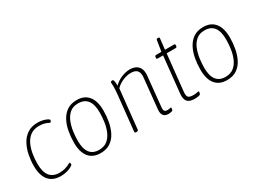

<svg xmlns="http://www.w3.org/2000/svg" viewBox="-38 -1207 2369 1770"><g transform="rotate(-30 1147.0 -322.0)"><path d="M240 6Q155 6 111.5 -46.5Q68 -99 68 -201Q68 -257 79.5 -315Q91 -373 117 -421.5Q143 -470 187 -499.5Q231 -529 297 -529Q326 -529 352.5 -522.5Q379 -516 396 -507Q413 -498 413 -490Q413 -485 408.5 -477.5Q404 -470 400 -470Q394 -470 382.5 -476.5Q371 -483 349 -489.5Q327 -496 293 -496Q235 -496 198.5 -467.5Q162 -439 142 -394Q122 -349 114.5 -297.5Q107 -246 107 -200Q107 -27 243 -27Q280 -27 306.5 -35.5Q333 -44 348.5 -52.5Q364 -61 369 -61Q372 -61 373.5 -54.5Q375 -48 375 -41Q375 -34 356.5 -23Q338 -12 307.5 -3Q277 6 240 6Z M663 6Q582 6 539 -46.5Q496 -99 496 -199Q496 -258 506 -316Q516 -374 541 -422.5Q566 -471 608 -500Q650 -529 714 -529Q794 -529 837 -476Q880 -423 880 -321Q880 -262 869.5 -204.5Q859 -147 834.5 -99Q810 -51 768 -22.5Q726 6 663 6ZM665 -27Q720 -27 754.5 -55.5Q789 -84 808 -129.5Q827 -175 834 -226.5Q841 -278 841 -325Q841 -496 709 -496Q654 -496 620 -467Q586 -438 567.5 -392Q549 -346 542 -294.5Q535 -243 535 -198Q535 -27 665 -27Z M1385 6Q1368 6 1351.5 -0.5Q1335 -7 1325.5 -26.5Q1316 -46 1320 -84L1352 -400Q1353 -405 1353 -410Q1353 -415 1353 -419Q1353 -457 1333.5 -476.5Q1314 -496 1269 -496Q1228 -496 1183 -476.5Q1138 -457 1109 -426L1065 -10Q1064 2 1046 2H1042Q1026 2 1027 -10L1065 -373Q1068 -402 1069.5 -425.5Q1071 -449 1071 -461Q1071 -482 1070 -494Q1069 -506 1069 -509Q1069 -517 1076.5 -519.5Q1084 -522 1089 -522Q1100 -522 1103.5 -503.5Q1107 -485 1107 -455Q1141 -490 1188.5 -509.5Q1236 -529 1277 -529Q1332 -529 1361.5 -501Q1391 -473 1391 -421Q1391 -416 1391 -410.5Q1391 -405 1390 -400L1358 -80Q1355 -55 1362.5 -42.5Q1370 -30 1396 -30Q1410 -30 1417 -32.5Q1424 -35 1430 -35Q1435 -35 1435 -28Q1435 -21 1433 -13.5Q1431 -6 1428 -3Q1423 1 1409 3.5Q1395 6 1385 6Z M1663 6Q1609 6 1586.5 -20Q1564 -46 1570 -104L1610 -487H1553Q1539 -487 1541 -501L1542 -509Q1543 -523 1558 -523H1613L1631 -638Q1632 -650 1647 -650H1650Q1666 -650 1664 -638L1651 -523H1747Q1760 -523 1759 -509L1758 -501Q1757 -487 1742 -487H1648L1608 -105Q1603 -59 1616.5 -44.5Q1630 -30 1670 -30Q1692 -30 1706 -33.5Q1720 -37 1725 -37Q1730 -37 1730 -30Q1730 -23 1728 -15.5Q1726 -8 1723 -5Q1718 0 1700.5 3Q1683 6 1663 6Z M2009 6Q1928 6 1885 -46.5Q1842 -99 1842 -199Q1842 -258 1852 -316Q1862 -374 1887 -422.5Q1912 -471 1954 -500Q1996 -529 2060 -529Q2140 -529 2183 -476Q2226 -423 2226 -321Q2226 -262 2215.5 -204.5Q2205 -147 2180.5 -99Q2156 -51 2114 -22.5Q2072 6 2009 6ZM2011 -27Q2066 -27 2100.5 -55.5Q2135 -84 2154 -129.5Q2173 -175 2180 -226.5Q2187 -278 2187 -325Q2187 -496 2055 -496Q2000 -496 1966 -467Q1932 -438 1913.5 -392Q1895 -346 1888 -294.5Q1881 -243 1881 -198Q1881 -27 2011 -27Z"/></g></svg>

Font: Asap Semi Condensed Semi Condensed Thin
Style: Italic
Weight: 100
Width: 4
Italic angle: -6°
Designer: Pablo Cosgaya
Foundry: Omnibus-Type
Version: Version 3.001; ttfautohint (v1.8.4.7-5d5b)